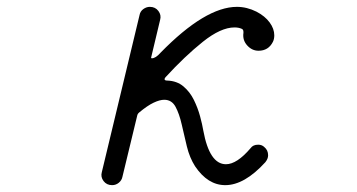

<svg xmlns="http://www.w3.org/2000/svg" viewBox="-20 -527 1040 560"><path d="M307 13Q291 13 282 1Q273 -11 277 -25L387 -483Q389 -494 398 -500.5Q407 -507 417 -507Q433 -507 442 -495Q451 -483 447 -469L421 -360Q420 -357 423 -357Q434 -357 448 -373Q579 -507 671 -507Q700 -507 728 -493Q753 -480 766.5 -461.5Q780 -443 780 -424Q780 -413 776 -405Q763 -379 734 -379Q715 -379 701 -394.5Q687 -410 690 -431V-434Q690 -441 685 -443Q676 -447 664 -447Q624 -447 571.5 -405Q519 -363 463 -302Q460 -299 460 -296Q460 -292 468 -292Q496 -291 515 -275Q534 -259 545.5 -235.5Q557 -212 563.5 -188Q570 -164 573 -146Q591 -48 639 -48Q671 -48 711 -95Q718 -105 733 -105Q744 -105 751 -98Q762 -89 762 -74Q762 -64 754 -54Q693 13 637 13Q586 13 549 -42Q533 -67 525 -100Q517 -133 510 -164Q503 -195 492 -215.5Q481 -236 459 -236Q446 -236 428 -227.5Q410 -219 386 -199Q381 -195 380 -189L337 -11Q335 -1 326.5 6Q318 13 307 13Z"/></svg>

Font: Kiwi Maru Light
Style: Regular
Weight: 300
Designer: Hiroki-Chan
Version: Version 1.100